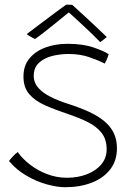

<svg xmlns="http://www.w3.org/2000/svg" viewBox="-20 -740 538 802"><path d="M252.5 42Q218.5 42 175.2 30Q132 18 90 -6.5Q48 -31 17.5 -67.5Q21.5 -72.5 26 -78Q30.5 -83.5 35.5 -88.5Q40.5 -93.5 45.2 -97.8Q50 -102 54 -105Q73 -77.5 104.8 -52.8Q136.5 -28 176.5 -12.8Q216.5 2.5 259.5 2.5Q305 2.5 342.8 -12Q380.5 -26.5 403 -53.2Q425.5 -80 425.5 -116Q425.5 -158 404.5 -184.8Q383.5 -211.5 346.8 -230Q310 -248.5 261.5 -264.5Q209 -282 167.5 -300.5Q126 -319 102 -347Q78 -375 78 -420.5Q78 -466 103.2 -496.2Q128.5 -526.5 170.2 -541.8Q212 -557 262 -557Q326 -557 370.5 -541.8Q415 -526.5 434 -513.5Q432 -506.5 429 -498.8Q426 -491 423 -484.8Q420 -478.5 417.5 -474.5Q390 -488.5 352 -501.5Q314 -514.5 266.5 -514.5Q230 -514.5 196.5 -505.8Q163 -497 142 -477Q121 -457 121 -423Q121 -394 140.8 -372.2Q160.5 -350.5 192.5 -334.8Q224.5 -319 262 -307Q314 -290.5 352.8 -272.5Q391.5 -254.5 417.2 -232.5Q443 -210.5 455.8 -183Q468.5 -155.5 468.5 -121Q468.5 -68.5 440.2 -32.2Q412 4 363.2 23Q314.5 42 252.5 42ZM282 -719.5Q303 -701 328.5 -677.2Q354 -653.5 379.8 -629.5Q405.5 -605.5 426 -585.5Q418 -578.5 411.5 -573.5Q405 -568.5 398.5 -564Q386.5 -577 365.8 -597Q345 -617 323 -637.5Q301 -658 284.2 -673.2Q267.5 -688.5 263.5 -691.5H271Q267.5 -688.5 249.8 -674Q232 -659.5 208.2 -640.2Q184.5 -621 162 -603.5Q139.5 -586 126 -577Q123 -578.5 115.8 -582.2Q108.5 -586 101.5 -590.5Q94.5 -595 91.5 -597.5Q112.5 -613.5 137.8 -632.5Q163 -651.5 187.5 -669.8Q212 -688 230.5 -701.8Q249 -715.5 256.5 -720.5Q260 -720.5 264.2 -720.5Q268.5 -720.5 273 -720.2Q277.5 -720 282 -719.5Z"/></svg>

Font: Grandstander Thin Thin
Style: Regular
Weight: 250
Version: Version 1.200